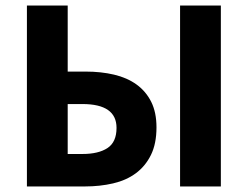

<svg xmlns="http://www.w3.org/2000/svg" viewBox="-20 -672 893 692"><path d="M77 0V-652H224V-414H289Q344 -414 391 -403Q438 -392 472 -367.5Q506 -343 525 -305Q544 -267 544 -213Q544 -154 524 -113.5Q504 -73 469.5 -47.5Q435 -22 387.5 -11Q340 0 286 0ZM224 -117H277Q335 -117 367.5 -138.5Q400 -160 400 -211Q400 -297 277 -297H224ZM629 0V-652H776V0Z"/></svg>

Font: TT Toshiba Sans
Style: Bold
Weight: 700
Designer: Paul D. Hunt
Foundry: Toshiba Corporation
Version: Version 2.020;PS 2.000;hotconv 1.0.86;makeotf.lib2.5.63406